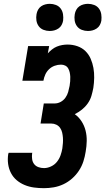

<svg xmlns="http://www.w3.org/2000/svg" viewBox="-20 -976 551 1004"><path d="M210 8Q183 8 157.5 4.5Q132 1 109 -8.5Q86 -18 67.5 -33.5Q49 -49 37.5 -71Q26 -93 22.5 -118.5Q19 -144 23 -170Q24 -171 24 -173Q24 -175 25 -177H149Q149 -176 148.5 -175.5Q148 -175 148 -174Q146 -159 148 -144Q150 -129 158.5 -118Q167 -107 181 -102Q195 -97 210 -97Q228 -97 246.5 -105.5Q265 -114 277.5 -129.5Q290 -145 296.5 -163.5Q303 -182 306 -200Q308 -214 309 -228.5Q310 -243 309 -256.5Q308 -270 305 -283Q302 -296 294.5 -307Q287 -318 274.5 -324Q262 -330 248 -330H192L209 -435H266Q282 -435 297 -443Q312 -451 322 -465Q332 -479 336.5 -495Q341 -511 344 -527Q346 -539 347 -551Q348 -563 347.5 -574.5Q347 -586 344.5 -597.5Q342 -609 336.5 -618.5Q331 -628 321 -633Q311 -638 299 -638Q282 -638 265.5 -632Q249 -626 236.5 -614Q224 -602 217 -586.5Q210 -571 207 -554H97L127 -735H237L230 -697Q240 -708 252 -717.5Q264 -727 277.5 -732.5Q291 -738 305.5 -740.5Q320 -743 333 -743Q360 -743 384.5 -734.5Q409 -726 426.5 -709Q444 -692 454 -669Q464 -646 468.5 -621Q473 -596 472.5 -569Q472 -542 468 -516Q464 -495 458 -474.5Q452 -454 439 -435.5Q426 -417 408.5 -403Q391 -389 371 -379Q392 -364 406.5 -341.5Q421 -319 427.5 -293Q434 -267 433.5 -239Q433 -211 428 -183Q424 -157 416 -132Q408 -107 393 -84Q378 -61 357 -42.5Q336 -24 311.5 -12.5Q287 -1 261 3.5Q235 8 210 8ZM440 -814Q423 -814 407.5 -820Q392 -826 382.5 -839Q373 -852 370.5 -868.5Q368 -885 371 -902Q373 -914 379 -925Q385 -936 395 -943Q405 -950 417 -953Q429 -956 440 -956Q457 -956 472.5 -950Q488 -944 497.5 -931Q507 -918 509.5 -901.5Q512 -885 510 -868Q508 -856 502 -845Q496 -834 485.5 -827Q475 -820 463.5 -817Q452 -814 440 -814ZM240 -814Q223 -814 207.5 -820Q192 -826 182.5 -839Q173 -852 170.5 -868.5Q168 -885 171 -902Q173 -914 179 -925Q185 -936 195 -943Q205 -950 217 -953Q229 -956 240 -956Q257 -956 272.5 -950Q288 -944 297.5 -931Q307 -918 309.5 -901.5Q312 -885 310 -868Q308 -856 302 -845Q296 -834 285.5 -827Q275 -820 263.5 -817Q252 -814 240 -814Z"/></svg>

Font: Iosevka Slab Extrabold Oblique
Style: Regular
Weight: 800
Italic angle: -9°
Monospace: yes
Designer: Belleve Invis
Foundry: Belleve Invis
Version: Version 11.1.1; ttfautohint (v1.8.3)